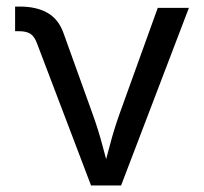

<svg xmlns="http://www.w3.org/2000/svg" viewBox="-20 -570 627 590"><path d="M259.8 0 93.8 -436.5Q85.9 -458 73.5 -466.1Q61 -474.1 38.6 -474.1H26.4V-549.8H41Q92.3 -549.8 126 -530.5Q159.7 -511.2 174.8 -469.2L263.7 -222.2Q282.2 -171.4 295.2 -121.6Q308.1 -71.8 322.3 -24.9H290Q304.2 -71.8 317.1 -121.8Q330.1 -171.9 348.1 -222.2L464.8 -545.9H560.5L352.1 0Z"/></svg>

Font: Inter Variable LoSnoCo
Style: Regular
Weight: 400
Designer: Rasmus Andersson
Foundry: rsms
Version: Version 4.000;git-a52131595; featfreeze: case,dlig,ss01,ss02